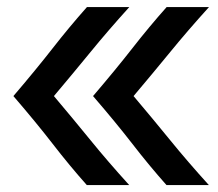

<svg xmlns="http://www.w3.org/2000/svg" viewBox="-20 -533 629 553"><path d="M352.1 0H230Q179.7 -56.6 132.1 -118.2Q84.5 -179.7 18.6 -256.3Q84.5 -333.5 132.3 -394.8Q180.2 -456.1 230.5 -512.7H352.5Q291 -444.8 241 -383.5Q190.9 -322.3 135.3 -256.3Q190.9 -190.4 240.7 -129.2Q290.5 -67.9 352.1 0ZM581.5 0H459.5Q409.2 -56.6 361.6 -118.2Q314 -179.7 248 -256.3Q314 -333.5 361.8 -394.8Q409.7 -456.1 460 -512.7H582Q520.5 -444.8 470.5 -383.5Q420.4 -322.3 364.7 -256.3Q420.4 -190.4 470.2 -129.2Q520 -67.9 581.5 0Z"/></svg>

Font: Kay Pho Du
Style: Bold
Weight: 700
Designer: Victor Gaultney, Khu Oo Reh
Foundry: SIL International
Version: Version 3.000